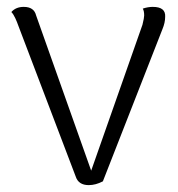

<svg xmlns="http://www.w3.org/2000/svg" viewBox="-20 -528 517 558"><path d="M460 -479Q460 -462 452 -443L279 -1Q258 10 238 10Q208 10 200 -15L33 -454Q30 -463 24.5 -475Q19 -487 13 -493Q26 -508 49 -508Q79 -508 85 -483L245 -32L394 -456Q399 -476 399 -483Q399 -496 395 -503Q410 -508 424 -508Q462 -508 460 -479Z"/></svg>

Font: Arima Madurai Light
Style: Regular
Weight: 300
Designer: Joana Correia and Natanael Gama
Foundry: NDISCOVER
Version: Version 1.019